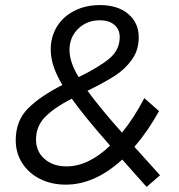

<svg xmlns="http://www.w3.org/2000/svg" viewBox="-20 -724 704 757"><path d="M558 13 462 -95Q354 4 239 4Q183 4 138 -18.5Q93 -41 67.5 -81Q42 -121 42 -171Q42 -248 90.5 -296.5Q139 -345 226 -389Q202 -429 191 -463Q180 -497 180 -529Q180 -579 204.5 -619Q229 -659 273.5 -681.5Q318 -704 374 -704Q444 -704 485.5 -669Q527 -634 527 -577Q527 -526 499.5 -488Q472 -450 431 -424Q390 -398 325 -366Q378 -294 461 -201Q509 -260 549 -337L607 -286Q564 -208 510 -145L611 -33ZM254 -527Q254 -479 290 -420Q370 -459 411 -493Q452 -527 452 -578Q452 -608 431 -626Q410 -644 374 -644Q326 -644 293 -615Q260 -586 255 -543Q254 -538 254 -527ZM414 -150Q310 -268 263 -335Q196 -301 159 -264Q122 -227 122 -174Q122 -127 155.5 -97.5Q189 -68 242 -68Q329 -68 414 -150Z"/></svg>

Font: Gontserrat
Style: Italic
Weight: 400
Italic angle: -11.3°
Designer: Julieta Ulanovsky
Foundry: Julieta Ulanovsky
Version: Version 6.001